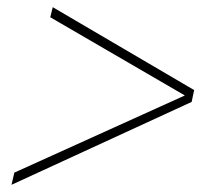

<svg xmlns="http://www.w3.org/2000/svg" viewBox="-20 -591 612 535"><path d="M127 -571 521 -340 514 -307 12 -76 20 -110 495 -325 120 -543Z"/></svg>

Font: Prodigy Sans ExtraLight
Style: Italic
Weight: 200
Italic angle: -13°
Designer: Wei Huang
Foundry: Wei Huang
Version: Version 1.003; ttfautohint (v1.8.3)